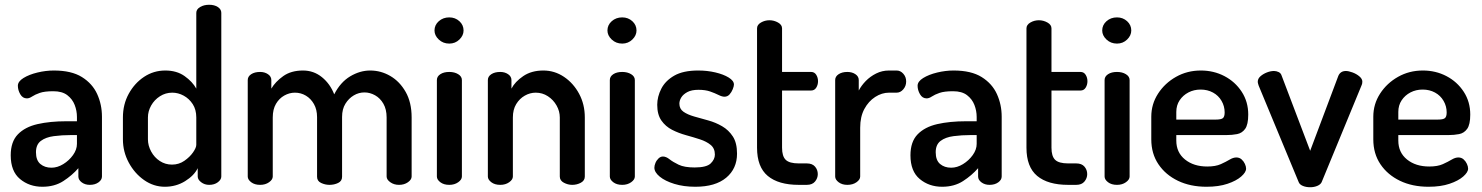

<svg xmlns="http://www.w3.org/2000/svg" viewBox="-20 -776 6223 806"><path d="M158 8Q103 8 64 -24.5Q25 -57 25 -124Q25 -181 55 -212Q85 -243 137.5 -255Q190 -267 259 -267H303V-285Q303 -311 293.5 -335.5Q284 -360 262.5 -376.5Q241 -393 204 -393Q167 -393 147 -386Q127 -379 115 -371Q103 -363 93 -363Q75 -363 65 -380.5Q55 -398 55 -416Q55 -434 78.5 -448.5Q102 -463 137 -471.5Q172 -480 206 -480Q280 -480 324 -452.5Q368 -425 388 -381Q408 -337 408 -286V-35Q408 -21 393.5 -10.5Q379 0 357 0Q337 0 323 -10.5Q309 -21 309 -35V-70Q283 -40 246 -16Q209 8 158 8ZM196 -72Q221 -72 245.5 -87Q270 -102 286.5 -125Q303 -148 303 -172V-209H278Q240 -209 206 -204.5Q172 -200 151.5 -184.5Q131 -169 131 -137Q131 -103 149.5 -87.5Q168 -72 196 -72Z M672 8Q625 8 585 -20Q545 -48 520.5 -93.5Q496 -139 496 -191V-283Q496 -338 520.5 -382.5Q545 -427 585 -453.5Q625 -480 674 -480Q722 -480 755 -456.5Q788 -433 804 -404V-722Q804 -737 820 -746.5Q836 -756 858 -756Q880 -756 894.5 -746.5Q909 -737 909 -722V-35Q909 -22 894.5 -11Q880 0 858 0Q839 0 824.5 -11Q810 -22 810 -35V-70Q795 -39 757 -15.5Q719 8 672 8ZM702 -85Q731 -85 754 -101Q777 -117 790.5 -136.5Q804 -156 804 -168V-283Q804 -316 789 -339Q774 -362 751 -374.5Q728 -387 703 -387Q675 -387 651.5 -372Q628 -357 614.5 -333Q601 -309 601 -283V-191Q601 -165 614.5 -140Q628 -115 651 -100Q674 -85 702 -85Z M1072 0Q1049 0 1034.5 -11Q1020 -22 1020 -35V-440Q1020 -455 1034.5 -464.5Q1049 -474 1072 -474Q1091 -474 1105 -464.5Q1119 -455 1119 -440V-404Q1136 -433 1169 -456.5Q1202 -480 1252 -480Q1297 -480 1331.5 -452Q1366 -424 1383 -380Q1409 -431 1450 -455.5Q1491 -480 1534 -480Q1579 -480 1618.5 -457Q1658 -434 1683 -390Q1708 -346 1708 -283V-35Q1708 -22 1692.5 -11Q1677 0 1655 0Q1634 0 1618.5 -11Q1603 -22 1603 -35V-283Q1603 -317 1589.5 -340.5Q1576 -364 1554.5 -376Q1533 -388 1510 -388Q1486 -388 1465 -375.5Q1444 -363 1430 -340.5Q1416 -318 1416 -285V-34Q1416 -16 1399.5 -8Q1383 0 1363 0Q1345 0 1328 -8Q1311 -16 1311 -34V-284Q1311 -316 1298 -339Q1285 -362 1264 -374.5Q1243 -387 1218 -387Q1195 -387 1173.5 -375Q1152 -363 1138.5 -340Q1125 -317 1125 -283V-35Q1125 -22 1109.5 -11Q1094 0 1072 0Z M1866 0Q1843 0 1828.5 -11Q1814 -22 1814 -35V-440Q1814 -455 1828.5 -464.5Q1843 -474 1866 -474Q1888 -474 1903.5 -464.5Q1919 -455 1919 -440V-35Q1919 -22 1903.5 -11Q1888 0 1866 0ZM1866 -593Q1840 -593 1822 -610Q1804 -627 1804 -648Q1804 -671 1822 -687Q1840 -703 1866 -703Q1891 -703 1908.5 -687Q1926 -671 1926 -648Q1926 -627 1908.5 -610Q1891 -593 1866 -593Z M2080 0Q2057 0 2042.5 -11Q2028 -22 2028 -35V-440Q2028 -455 2042.5 -464.5Q2057 -474 2080 -474Q2099 -474 2113 -464.5Q2127 -455 2127 -440V-404Q2142 -433 2176.5 -456.5Q2211 -480 2261 -480Q2308 -480 2347.5 -453.5Q2387 -427 2411 -382.5Q2435 -338 2435 -283V-35Q2435 -18 2418.5 -9Q2402 0 2382 0Q2364 0 2347 -9Q2330 -18 2330 -35V-283Q2330 -309 2316.5 -333Q2303 -357 2280 -372Q2257 -387 2229 -387Q2205 -387 2183 -374.5Q2161 -362 2147 -339Q2133 -316 2133 -283V-35Q2133 -22 2117.5 -11Q2102 0 2080 0Z M2592 0Q2569 0 2554.5 -11Q2540 -22 2540 -35V-440Q2540 -455 2554.5 -464.5Q2569 -474 2592 -474Q2614 -474 2629.5 -464.5Q2645 -455 2645 -440V-35Q2645 -22 2629.5 -11Q2614 0 2592 0ZM2592 -593Q2566 -593 2548 -610Q2530 -627 2530 -648Q2530 -671 2548 -687Q2566 -703 2592 -703Q2617 -703 2634.5 -687Q2652 -671 2652 -648Q2652 -627 2634.5 -610Q2617 -593 2592 -593Z M2899 8Q2850 8 2811 -4Q2772 -16 2749.5 -34.5Q2727 -53 2727 -72Q2727 -81 2731.5 -92Q2736 -103 2744.5 -111Q2753 -119 2763 -119Q2776 -119 2790.5 -107.5Q2805 -96 2829 -84.5Q2853 -73 2896 -73Q2946 -73 2963.5 -90Q2981 -107 2981 -127Q2981 -153 2963.5 -167.5Q2946 -182 2918.5 -191Q2891 -200 2860 -208.5Q2829 -217 2801.5 -231Q2774 -245 2756.5 -270Q2739 -295 2739 -336Q2739 -370 2756 -403.5Q2773 -437 2810.5 -458.5Q2848 -480 2911 -480Q2949 -480 2983 -472Q3017 -464 3039 -450.5Q3061 -437 3061 -421Q3061 -414 3056 -401.5Q3051 -389 3042.5 -379.5Q3034 -370 3021 -370Q3011 -370 2996 -377.5Q2981 -385 2961 -392Q2941 -399 2912 -399Q2883 -399 2865.5 -389.5Q2848 -380 2840 -367Q2832 -354 2832 -341Q2832 -319 2849 -307Q2866 -295 2894 -287Q2922 -279 2953 -270.5Q2984 -262 3011.5 -246Q3039 -230 3056.5 -203Q3074 -176 3074 -131Q3074 -68 3028.5 -30Q2983 8 2899 8Z M3333 0Q3248 0 3203 -37.5Q3158 -75 3158 -156V-657Q3158 -672 3174.5 -681.5Q3191 -691 3210 -691Q3229 -691 3246 -681.5Q3263 -672 3263 -657V-474H3385Q3399 -474 3406.5 -462Q3414 -450 3414 -435Q3414 -420 3406.5 -408Q3399 -396 3385 -396H3263V-156Q3263 -120 3278.5 -105Q3294 -90 3333 -90H3367Q3390 -90 3401.5 -76.5Q3413 -63 3413 -45Q3413 -28 3401.5 -14Q3390 0 3367 0Z M3537 0Q3515 0 3500.5 -11Q3486 -22 3486 -35V-440Q3486 -455 3500.5 -464.5Q3515 -474 3537 -474Q3557 -474 3571 -464.5Q3585 -455 3585 -440V-396Q3596 -417 3614.5 -436Q3633 -455 3658 -467.5Q3683 -480 3712 -480H3744Q3760 -480 3772 -466.5Q3784 -453 3784 -434Q3784 -415 3772 -401Q3760 -387 3744 -387H3712Q3682 -387 3654 -369Q3626 -351 3608.5 -318.5Q3591 -286 3591 -240V-35Q3591 -22 3575.5 -11Q3560 0 3537 0Z M3935 8Q3880 8 3841 -24.5Q3802 -57 3802 -124Q3802 -181 3832 -212Q3862 -243 3914.5 -255Q3967 -267 4036 -267H4080V-285Q4080 -311 4070.5 -335.5Q4061 -360 4039.5 -376.5Q4018 -393 3981 -393Q3944 -393 3924 -386Q3904 -379 3892 -371Q3880 -363 3870 -363Q3852 -363 3842 -380.5Q3832 -398 3832 -416Q3832 -434 3855.5 -448.5Q3879 -463 3914 -471.5Q3949 -480 3983 -480Q4057 -480 4101 -452.5Q4145 -425 4165 -381Q4185 -337 4185 -286V-35Q4185 -21 4170.5 -10.5Q4156 0 4134 0Q4114 0 4100 -10.5Q4086 -21 4086 -35V-70Q4060 -40 4023 -16Q3986 8 3935 8ZM3973 -72Q3998 -72 4022.5 -87Q4047 -102 4063.5 -125Q4080 -148 4080 -172V-209H4055Q4017 -209 3983 -204.5Q3949 -200 3928.5 -184.5Q3908 -169 3908 -137Q3908 -103 3926.5 -87.5Q3945 -72 3973 -72Z M4464 0Q4379 0 4334 -37.5Q4289 -75 4289 -156V-657Q4289 -672 4305.5 -681.5Q4322 -691 4341 -691Q4360 -691 4377 -681.5Q4394 -672 4394 -657V-474H4516Q4530 -474 4537.5 -462Q4545 -450 4545 -435Q4545 -420 4537.5 -408Q4530 -396 4516 -396H4394V-156Q4394 -120 4409.5 -105Q4425 -90 4464 -90H4498Q4521 -90 4532.5 -76.5Q4544 -63 4544 -45Q4544 -28 4532.5 -14Q4521 0 4498 0Z M4669 0Q4646 0 4631.5 -11Q4617 -22 4617 -35V-440Q4617 -455 4631.5 -464.5Q4646 -474 4669 -474Q4691 -474 4706.5 -464.5Q4722 -455 4722 -440V-35Q4722 -22 4706.5 -11Q4691 0 4669 0ZM4669 -593Q4643 -593 4625 -610Q4607 -627 4607 -648Q4607 -671 4625 -687Q4643 -703 4669 -703Q4694 -703 4711.5 -687Q4729 -671 4729 -648Q4729 -627 4711.5 -610Q4694 -593 4669 -593Z M5045 8Q4977 8 4925 -17Q4873 -42 4843 -86.5Q4813 -131 4813 -191V-286Q4813 -339 4841.5 -383Q4870 -427 4917 -453.5Q4964 -480 5021 -480Q5075 -480 5120 -456.5Q5165 -433 5192.5 -391Q5220 -349 5220 -295Q5220 -253 5207 -235Q5194 -217 5173 -213Q5152 -209 5129 -209H4918V-186Q4918 -136 4954.5 -106.5Q4991 -77 5048 -77Q5083 -77 5105 -87Q5127 -97 5142 -106Q5157 -115 5170 -115Q5183 -115 5192 -107Q5201 -99 5206 -88Q5211 -77 5211 -68Q5211 -53 5190.5 -35Q5170 -17 5133 -4.5Q5096 8 5045 8ZM4918 -274H5084Q5106 -274 5113.5 -280Q5121 -286 5121 -304Q5121 -330 5108 -352.5Q5095 -375 5072 -387.5Q5049 -400 5020 -400Q4992 -400 4969 -388Q4946 -376 4932 -355Q4918 -334 4918 -306Z M5480 10Q5463 10 5449.5 4.5Q5436 -1 5432 -11L5264 -416Q5263 -419 5261.5 -424Q5260 -429 5260 -433Q5260 -446 5271.5 -456Q5283 -466 5298.5 -472Q5314 -478 5328 -478Q5338 -478 5347.5 -473.5Q5357 -469 5360 -459L5480 -143L5598 -457Q5602 -467 5610 -472.5Q5618 -478 5630 -478Q5641 -478 5657.5 -472Q5674 -466 5686.5 -455.5Q5699 -445 5699 -433Q5699 -428 5698 -424Q5697 -420 5695 -416L5528 -11Q5523 -1 5509.5 4.5Q5496 10 5480 10Z M5977 8Q5909 8 5857 -17Q5805 -42 5775 -86.5Q5745 -131 5745 -191V-286Q5745 -339 5773.5 -383Q5802 -427 5849 -453.5Q5896 -480 5953 -480Q6007 -480 6052 -456.5Q6097 -433 6124.5 -391Q6152 -349 6152 -295Q6152 -253 6139 -235Q6126 -217 6105 -213Q6084 -209 6061 -209H5850V-186Q5850 -136 5886.5 -106.5Q5923 -77 5980 -77Q6015 -77 6037 -87Q6059 -97 6074 -106Q6089 -115 6102 -115Q6115 -115 6124 -107Q6133 -99 6138 -88Q6143 -77 6143 -68Q6143 -53 6122.5 -35Q6102 -17 6065 -4.5Q6028 8 5977 8ZM5850 -274H6016Q6038 -274 6045.5 -280Q6053 -286 6053 -304Q6053 -330 6040 -352.5Q6027 -375 6004 -387.5Q5981 -400 5952 -400Q5924 -400 5901 -388Q5878 -376 5864 -355Q5850 -334 5850 -306Z"/></svg>

Font: Dosis ExtraLight SemiBold
Style: Regular
Weight: 600
Version: Version 3.001; ttfautohint (v1.8.2)